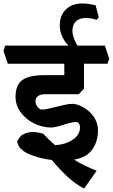

<svg xmlns="http://www.w3.org/2000/svg" viewBox="-45 -905 652 1111"><path d="M160.2 -318.8Q160.2 -301.8 172.6 -286.4Q185.1 -271 199.2 -271Q211.4 -271 234.1 -275.9Q256.8 -280.8 280.8 -287.1Q288.6 -289.1 321.3 -296.6Q354 -304.2 373 -304.2Q399.9 -304.2 435.5 -285.2Q471.2 -266.1 496.6 -230.5Q522 -194.8 522 -149.9Q522 -88.9 490.5 -42Q459 4.9 383.8 19Q437 52.2 514.2 83L441.9 186Q396 163.1 351.1 122.6Q306.2 82 254.9 21Q175.8 11.2 117.4 -15.9Q59.1 -43 54.2 -87.9L75.2 -119.1Q106 -141.1 147.9 -141.1Q160.2 -141.1 176 -137.9Q191.9 -134.8 204.1 -131.8Q241.2 -92.8 273.9 -64.9Q335 -68.8 376.5 -96.9Q418 -125 418 -168.9Q418 -181.2 411.4 -190.2Q404.8 -199.2 394 -199.2Q373 -199.2 323.2 -183.1Q271.5 -167 251 -167Q201.2 -167 153.1 -190.4Q105 -213.9 75 -254.9Q44.9 -295.9 44.9 -344.2Q44.9 -413.1 84 -441.7Q123 -470.2 213.9 -470.2H327.1V-536.1H0L-24.9 -610.8L-15.1 -641.1H562L586.9 -565.9L577.1 -536.1H440.9V-392.1L411.1 -359.9H213.9Q190.9 -359.9 175.5 -349.4Q160.2 -338.9 160.2 -318.8ZM513.7 -790Q480.5 -801.3 450.7 -800.8Q413.6 -800.8 393.8 -781Q374 -761.2 374 -725.1Q374 -692.9 402.8 -641.1H351.6Q328.6 -663.1 314.7 -694.6Q300.8 -726.1 300.8 -756.8Q300.8 -815.9 336.2 -850.3Q371.6 -884.8 431.6 -884.8Q449.7 -884.8 464.8 -882.8Q480 -880.9 507.8 -875L526.9 -805.2Z"/></svg>

Font: Sura
Style: Bold
Weight: 700
Designer: Carolina Giovagnoli
Foundry: Huerta Tipografica
Version: Version 1.002;PS 001.002;hotconv 1.0.70;makeotf.lib2.5.58329